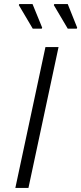

<svg xmlns="http://www.w3.org/2000/svg" viewBox="-20 -918 397 938"><path d="M55 0 202 -688H266L119 0ZM184 -778H140L72 -893L74 -898H139L186 -783ZM355 -778H311L243 -893L245 -898H311L357 -783Z"/></svg>

Font: Saira Light
Style: Italic
Weight: 300
Italic angle: -12°
Designer: Hector Gatti with collaboration of the Omnibus-Type team
Foundry: Omnibus-Type
Version: Version 1.100; ttfautohint (v1.8.3)